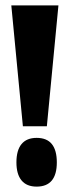

<svg xmlns="http://www.w3.org/2000/svg" viewBox="-20 -680 259 713"><path d="M65 -211 22 -660H197L154 -211ZM116 13Q79 13 60 -10Q41 -33 41 -77Q41 -122 60 -145Q79 -168 116 -168Q154 -168 172.5 -145Q191 -122 191 -77Q191 13 116 13Z"/></svg>

Font: Bricolage Grotesque 48pt Condensed ExtraBold
Style: Regular
Weight: 800
Width: 3
Designer: Mathieu Triay
Foundry: Atelier Triay
Version: Version 1.001;gftools[0.9.33.dev8+g029e19f]